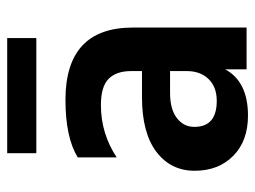

<svg xmlns="http://www.w3.org/2000/svg" viewBox="-110 -612 726 547"><g transform="rotate(-90 253.5 -339.0)"><path d="M418 -599H90V-682H418ZM197 4Q125 4 82.5 -38Q40 -80 40 -148Q40 -216 94 -257Q148 -298 250 -298H324V-329Q324 -371 302 -393Q280 -415 227 -415Q146 -415 78 -370V-481Q135 -516 242 -516Q448 -516 448 -324V0H329V-61Q294 4 197 4ZM239 -85Q279 -85 301.5 -108.5Q324 -132 324 -170V-218H262Q215 -218 190 -198.5Q165 -179 165 -149Q165 -85 239 -85Z"/></g></svg>

Font: Hind Mysuru SemiBold
Style: Regular
Weight: 600
Designer: Manushi Parikh, Hitesh Malaviya
Foundry: Indian Type Foundry
Version: Version 0.703;PS 1.0;hotconv 1.0.86;makeotf.lib2.5.63406